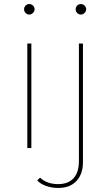

<svg xmlns="http://www.w3.org/2000/svg" viewBox="-20 -732 545 949"><path d="M115 -517H135V0H115ZM125 -660Q114 -660 106.5 -668Q99 -676 99 -686Q99 -697 106.5 -704.5Q114 -712 125 -712Q135 -712 143 -704.5Q151 -697 151 -686Q151 -676 143 -668Q135 -660 125 -660ZM268 197Q237 197 209 187.5Q181 178 164 160L178 146Q212 178 267 178Q317 178 343.5 149Q370 120 370 65V-517H390V70Q390 128 358 162.5Q326 197 268 197ZM380 -660Q369 -660 361.5 -668Q354 -676 354 -686Q354 -697 361.5 -704.5Q369 -712 380 -712Q390 -712 398 -704.5Q406 -697 406 -686Q406 -676 398 -668Q390 -660 380 -660Z"/></svg>

Font: Montserrat
Style: Regular
Weight: 400
Designer: Julieta Ulanovsky
Foundry: Julieta Ulanovsky
Version: Version 8.000